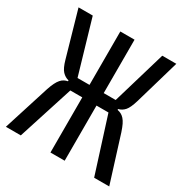

<svg xmlns="http://www.w3.org/2000/svg" viewBox="-162 -829 923 959"><g transform="rotate(30 300.0 -349.0)"><path d="M259 -318H190L88 0H2L86 -265Q94 -289 102 -305Q110 -321 118.5 -330.5Q127 -340 136.5 -345Q146 -350 157 -352V-357Q136 -362 120 -379Q104 -396 92 -439L18 -698H100L190 -390H259V-698H341V-390H410L501 -698H582L507 -440Q494 -396 479 -379Q464 -362 443 -357V-352Q454 -350 464 -345Q474 -340 483 -330Q492 -320 499.5 -304.5Q507 -289 515 -265L598 0H511L410 -318H341V0H259Z"/></g></svg>

Font: PlemolJP35 Console
Style: Regular
Weight: 400
Version: v2.0.3; ttfautohint (v1.8.4.7-5d5b-dirty) -l 6 -r 45 -G 200 